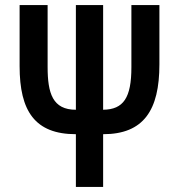

<svg xmlns="http://www.w3.org/2000/svg" viewBox="-20 -734 702 754"><path d="M606 -714H496V-470C496 -350 465 -304 385 -303V-714H278V-303C187 -303 167 -367 167 -471V-714H57V-474C57 -298 117 -207 278 -207V0H385V-207C544 -207 606 -301 606 -481Z"/></svg>

Font: Noto Sans Display Condensed Medium
Style: Regular
Weight: 500
Width: 3
Designer: Monotype Design Team
Foundry: Monotype Imaging Inc.
Version: Version 1.900